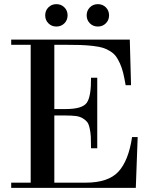

<svg xmlns="http://www.w3.org/2000/svg" viewBox="-20 -906 744 926"><path d="M128 -25V-690H34V-715H606L612 -495H586Q580 -530 574 -554.5Q568 -579 558.5 -600Q549 -621 539 -634.5Q529 -648 511.5 -659Q494 -670 476 -675.5Q458 -681 428 -684.5Q398 -688 367 -689Q336 -690 290 -690H242V-380H296Q378 -380 399 -411Q420 -442 419 -531H449V-191H419Q419 -227 418 -246.5Q417 -266 412.5 -287Q408 -308 400.5 -317.5Q393 -327 379 -335.5Q365 -344 345.5 -346.5Q326 -349 296 -349H242V-25H393Q502 -25 551 -78Q600 -131 617 -245H644L635 0H34V-25ZM413.5 -793.5Q398 -809 398 -832Q398 -855 413.5 -870.5Q429 -886 452 -886Q475 -886 490.5 -870.5Q506 -855 506 -832Q506 -809 490.5 -793.5Q475 -778 452 -778Q429 -778 413.5 -793.5ZM213.5 -793.5Q198 -809 198 -832Q198 -855 213.5 -870.5Q229 -886 252 -886Q275 -886 290.5 -870.5Q306 -855 306 -832Q306 -809 290.5 -793.5Q275 -778 252 -778Q229 -778 213.5 -793.5Z"/></svg>

Font: Justus
Style: Versalitas
Weight: 400
Version: Version 001.001